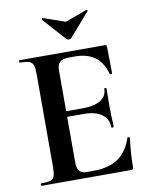

<svg xmlns="http://www.w3.org/2000/svg" viewBox="-89 -876 731 941"><g transform="rotate(-10 276.0 -405.5)"><path d="M41 -12Q73 -12 87.5 -17Q102 -22 107 -36.5Q112 -51 112 -81V-544Q112 -574 107 -588Q102 -602 87 -607.5Q72 -613 41 -613Q38 -613 38 -619Q38 -625 41 -625H465Q475 -625 475 -616L477 -483Q477 -481 471.5 -480Q466 -479 465 -482Q449 -540 411 -568Q373 -596 311 -596H281Q251 -596 237 -583Q223 -570 223 -543V-85Q223 -56 234 -42Q245 -28 269 -28H302Q380 -28 427 -60Q474 -92 496 -159Q496 -161 500 -161Q503 -161 505.5 -159.5Q508 -158 508 -157Q498 -79 498 -15Q498 -7 495 -3.5Q492 0 483 0H41Q38 0 38 -6Q38 -12 41 -12ZM305 -311H170V-339H306Q364 -339 395 -359Q426 -379 426 -415Q426 -418 431.5 -418Q437 -418 437 -415L436 -325L437 -277Q439 -243 439 -223Q439 -221 433 -221Q427 -221 427 -223Q427 -264 395.5 -287.5Q364 -311 305 -311ZM183 -804Q183 -806 185.5 -808Q188 -810 189 -809L298 -771L406 -811H407Q410 -811 411.5 -808.5Q413 -806 411 -804L309 -687Q305 -683 298 -683Q290 -683 286 -687L183 -802Z"/></g></svg>

Font: Cormorant SC
Style: Bold
Weight: 700
Designer: Christian Thalmann (Catharsis Fonts)
Foundry: Catharsis Fonts
Version: Version 4.000